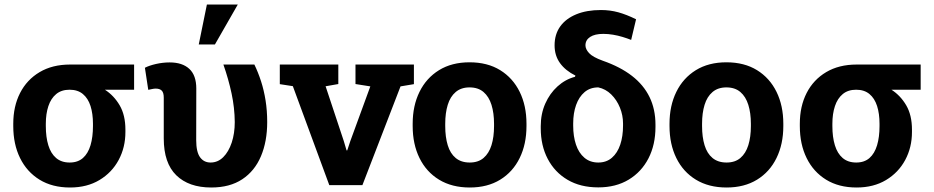

<svg xmlns="http://www.w3.org/2000/svg" viewBox="-20 -811 4091 841"><path d="M286.6 10.3Q209 10.3 153.3 -23.9Q97.7 -58.1 67.9 -118.7Q38.1 -179.2 38.1 -258.8V-269Q38.1 -345.2 67.9 -403.6Q97.7 -461.9 153.6 -495.1Q209.5 -528.3 287.1 -528.3H567.4V-418H439.5Q479 -392.6 504.2 -349.6Q529.3 -306.6 529.3 -243.2V-232.9Q529.3 -165.5 499.8 -110.4Q470.2 -55.2 415.8 -22.5Q361.3 10.3 286.6 10.3ZM285.2 -99.1Q320.8 -99.1 343.3 -118.9Q365.7 -138.7 376.5 -174.8Q387.2 -210.9 387.2 -258.8V-269Q387.2 -313 376.5 -346.7Q365.7 -380.4 343 -399.2Q320.3 -418 284.7 -418Q249 -418 226.1 -398.9Q203.1 -379.9 191.9 -346.2Q180.7 -312.5 180.7 -269V-258.8Q180.7 -210.4 191.7 -174.6Q202.6 -138.7 225.8 -118.9Q249 -99.1 285.2 -99.1Z M905.3 10.3Q807.1 10.3 752.2 -43.2Q697.3 -96.7 697.3 -204.6V-383.3Q697.3 -405.3 688.5 -414.1Q679.7 -422.9 662.1 -422.9Q654.3 -422.9 645.5 -420.9Q636.7 -418.9 629.4 -417.5L614.7 -514.2Q633.3 -523.9 663.3 -530.8Q693.4 -537.6 723.1 -537.6Q778.8 -537.6 809.3 -509.3Q839.8 -481 839.8 -423.3L839.4 -197.3Q839.4 -145.5 856.2 -122.3Q873 -99.1 902.3 -99.1Q934.1 -99.1 957.8 -122.6Q981.4 -146 994.9 -186.3Q1008.3 -226.6 1008.3 -276.4Q1007.8 -338.4 994.4 -401.4Q981 -464.4 958.5 -528.3H1094.2Q1110.8 -494.1 1123.5 -454.8Q1136.2 -415.5 1143.3 -370.8Q1150.4 -326.2 1150.4 -276.4Q1150.4 -191.4 1123 -126.7Q1095.7 -62 1041.3 -25.9Q986.8 10.3 905.3 10.3ZM850.6 -616.2 886.2 -791H1021.5L921.4 -616.2Z M1422.4 0 1262.7 -433.6 1205.6 -442.4V-528.3H1461.9V-442.9L1406.2 -433.1L1485.8 -193.4L1498 -152.3H1501L1514.6 -193.4L1602.1 -432.6L1537.1 -442.9V-528.3H1793V-442.4L1734.4 -432.6L1567.4 0Z M2037.6 10.3Q1959.5 10.3 1903.3 -23.9Q1847.2 -58.1 1817.4 -118.9Q1787.6 -179.7 1787.6 -258.8V-269Q1787.6 -347.7 1817.4 -408.4Q1847.2 -469.2 1903.1 -503.7Q1959 -538.1 2036.6 -538.1Q2115.2 -538.1 2170.9 -503.7Q2226.6 -469.2 2256.3 -408.7Q2286.1 -348.1 2286.1 -269V-258.8Q2286.1 -179.7 2256.3 -118.9Q2226.6 -58.1 2170.9 -23.9Q2115.2 10.3 2037.6 10.3ZM2037.6 -99.1Q2074.7 -99.1 2098.1 -119.1Q2121.6 -139.2 2132.8 -175Q2144 -210.9 2144 -258.8V-269Q2144 -315.9 2132.8 -351.8Q2121.6 -387.7 2097.9 -408Q2074.2 -428.2 2036.6 -428.2Q2000 -428.2 1976.1 -408Q1952.1 -387.7 1941.2 -351.8Q1930.2 -315.9 1930.2 -269V-258.8Q1930.2 -210.9 1941.2 -174.8Q1952.1 -138.7 1976.1 -118.9Q2000 -99.1 2037.6 -99.1Z M2600.6 9.8Q2522.5 9.8 2466.1 -23.4Q2409.7 -56.6 2379.2 -115Q2348.6 -173.3 2348.6 -249V-258.8Q2348.6 -312.5 2368.4 -357.2Q2388.2 -401.9 2422.1 -432.6Q2456.1 -463.4 2498.5 -474.6L2500.5 -480Q2457 -501.5 2433.1 -534.4Q2409.2 -567.4 2409.2 -612.3Q2409.2 -660.6 2433.8 -695.1Q2458.5 -729.5 2504.2 -748.3Q2549.8 -767.1 2612.3 -767.1Q2652.3 -767.1 2688.5 -757.1Q2724.6 -747.1 2766.1 -726.6L2744.6 -636.2Q2727.1 -643.1 2707 -649.2Q2687 -655.3 2665.5 -658.9Q2644 -662.6 2622.6 -662.6Q2585.4 -662.6 2564.9 -649.2Q2544.4 -635.7 2544.4 -612.3Q2544.4 -595.7 2560.3 -578.4Q2576.2 -561 2620.6 -544.9Q2697.3 -518.1 2748.3 -478.5Q2799.3 -439 2825.2 -385.7Q2851.1 -332.5 2851.1 -264.6V-254.9Q2851.1 -177.2 2820.6 -117.7Q2790 -58.1 2733.9 -24.2Q2677.7 9.8 2600.6 9.8ZM2600.6 -99.1Q2636.2 -99.1 2660.4 -120.1Q2684.6 -141.1 2696.8 -177.5Q2709 -213.9 2709 -260.7V-270.5Q2709 -306.2 2695.3 -339.8Q2681.6 -373.5 2657.2 -397.5Q2632.8 -421.4 2600.6 -428.2Q2564.9 -428.2 2540.5 -407.5Q2516.1 -386.7 2503.4 -351.1Q2490.7 -315.4 2490.7 -270.5V-260.7Q2490.7 -213.9 2502.9 -177.5Q2515.1 -141.1 2539.8 -120.1Q2564.5 -99.1 2600.6 -99.1Z M3162.6 10.3Q3084.5 10.3 3028.3 -23.9Q2972.2 -58.1 2942.4 -118.9Q2912.6 -179.7 2912.6 -258.8V-269Q2912.6 -347.7 2942.4 -408.4Q2972.2 -469.2 3028.1 -503.7Q3084 -538.1 3161.6 -538.1Q3240.2 -538.1 3295.9 -503.7Q3351.6 -469.2 3381.3 -408.7Q3411.1 -348.1 3411.1 -269V-258.8Q3411.1 -179.7 3381.3 -118.9Q3351.6 -58.1 3295.9 -23.9Q3240.2 10.3 3162.6 10.3ZM3162.6 -99.1Q3199.7 -99.1 3223.1 -119.1Q3246.6 -139.2 3257.8 -175Q3269 -210.9 3269 -258.8V-269Q3269 -315.9 3257.8 -351.8Q3246.6 -387.7 3222.9 -408Q3199.2 -428.2 3161.6 -428.2Q3125 -428.2 3101.1 -408Q3077.1 -387.7 3066.2 -351.8Q3055.2 -315.9 3055.2 -269V-258.8Q3055.2 -210.9 3066.2 -174.8Q3077.1 -138.7 3101.1 -118.9Q3125 -99.1 3162.6 -99.1Z M3731.9 10.3Q3654.3 10.3 3598.6 -23.9Q3543 -58.1 3513.2 -118.7Q3483.4 -179.2 3483.4 -258.8V-269Q3483.4 -345.2 3513.2 -403.6Q3543 -461.9 3598.9 -495.1Q3654.8 -528.3 3732.4 -528.3H4012.7V-418H3884.8Q3924.3 -392.6 3949.5 -349.6Q3974.6 -306.6 3974.6 -243.2V-232.9Q3974.6 -165.5 3945.1 -110.4Q3915.5 -55.2 3861.1 -22.5Q3806.6 10.3 3731.9 10.3ZM3730.5 -99.1Q3766.1 -99.1 3788.6 -118.9Q3811 -138.7 3821.8 -174.8Q3832.5 -210.9 3832.5 -258.8V-269Q3832.5 -313 3821.8 -346.7Q3811 -380.4 3788.3 -399.2Q3765.6 -418 3730 -418Q3694.3 -418 3671.4 -398.9Q3648.4 -379.9 3637.2 -346.2Q3626 -312.5 3626 -269V-258.8Q3626 -210.4 3637 -174.6Q3647.9 -138.7 3671.1 -118.9Q3694.3 -99.1 3730.5 -99.1Z"/></svg>

Font: Roboto Slab LO
Style: Bold
Weight: 700
Designer: Google
Version: Version 2.000